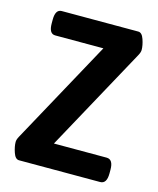

<svg xmlns="http://www.w3.org/2000/svg" viewBox="-86 -585 532 647"><g transform="rotate(15 180.0 -261.5)"><path d="M41 0Q28 0 21 -20.5Q14 -41 14 -57Q14 -65 20 -76L218 -438H50Q28 -438 28 -474V-487Q28 -523 50 -523H317Q330 -523 337 -502.5Q344 -482 344 -466Q344 -458 338 -447L140 -85H324Q347 -85 347 -49V-36Q347 0 324 0Z"/></g></svg>

Font: Asap Condensed Medium
Style: Regular
Weight: 500
Width: 3
Designer: Pablo Cosgaya
Foundry: Omnibus-Type
Version: Version 3.001; ttfautohint (v1.8.4.7-5d5b)